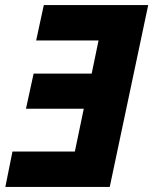

<svg xmlns="http://www.w3.org/2000/svg" viewBox="-20 -734 602 754"><path d="M1 0 29 -139H274L309 -307H82L112 -445H340L367 -575H122L152 -714H562L411 0Z"/></svg>

Font: Noto Sans ExtraBold
Style: Italic
Weight: 800
Italic angle: -12°
Designer: Monotype Design Team
Foundry: Monotype Imaging Inc.
Version: Version 2.013; ttfautohint (v1.8.4.7-5d5b)